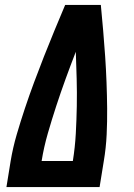

<svg xmlns="http://www.w3.org/2000/svg" viewBox="-20 -755 540 775"><path d="M6 0 23 -105Q32 -159 47.5 -212Q63 -265 80.5 -317.5Q98 -370 117.5 -422.5Q137 -475 157.5 -527Q178 -579 199.5 -631Q221 -683 243 -735H387Q392 -683 396.5 -631Q401 -579 404.5 -527Q408 -475 410 -422.5Q412 -370 412.5 -317.5Q413 -265 410.5 -211.5Q408 -158 399 -105L382 0ZM274 -105Q283 -161 286 -216.5Q289 -272 290 -327Q291 -382 289.5 -436.5Q288 -491 286 -546Q265 -492 245 -437Q225 -382 207 -327Q189 -272 173 -216.5Q157 -161 148 -105Z"/></svg>

Font: Iosevka Curly Slab XBdObl
Style: Regular
Weight: 800
Italic angle: -9°
Monospace: yes
Designer: Belleve Invis
Foundry: Belleve Invis
Version: Version 11.1.0; ttfautohint (v1.8.3)